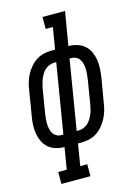

<svg xmlns="http://www.w3.org/2000/svg" viewBox="-138 -808 775 1086"><g transform="rotate(-15 250.0 -265.0)"><path d="M82 205V135H132L153 8Q127 8 102.5 0.5Q78 -7 59.5 -23Q41 -39 30.5 -62Q20 -85 16 -110Q12 -135 13.5 -161.5Q15 -188 20 -214L43 -354Q46 -377 52.5 -399Q59 -421 70 -442Q81 -463 97 -482Q113 -501 133 -514Q153 -527 176 -532.5Q199 -538 221 -538H244L265 -665H223V-735H355L322 -538Q348 -538 372.5 -530.5Q397 -523 415.5 -507Q434 -491 444.5 -468Q455 -445 459 -420Q463 -395 461.5 -368.5Q460 -342 456 -316L432 -176Q429 -153 422.5 -131Q416 -109 405 -88Q394 -67 378 -48Q362 -29 342 -16Q322 -3 299.5 2.5Q277 8 254 8H232L211 135H252V205ZM153 -62H165L232 -468H221Q207 -468 193 -463Q179 -458 167.5 -448Q156 -438 148 -425Q140 -412 134.5 -398.5Q129 -385 125.5 -371Q122 -357 119 -343L96 -203Q94 -188 92.5 -173Q91 -158 91.5 -143Q92 -128 95 -114Q98 -100 105.5 -88Q113 -76 125.5 -69Q138 -62 153 -62ZM243 -62H254Q268 -62 282 -67Q296 -72 307.5 -82Q319 -92 327 -105Q335 -118 341 -131.5Q347 -145 350 -159Q353 -173 356 -187L379 -327Q381 -342 382.5 -357Q384 -372 383.5 -387Q383 -402 380 -416Q377 -430 369.5 -442Q362 -454 349.5 -461Q337 -468 322 -468H310Z"/></g></svg>

Font: Iosevka Slab Oblique
Style: Regular
Weight: 400
Italic angle: -9°
Monospace: yes
Designer: Belleve Invis
Foundry: Belleve Invis
Version: Version 11.1.1; ttfautohint (v1.8.3)